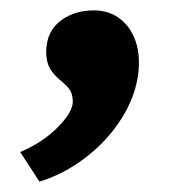

<svg xmlns="http://www.w3.org/2000/svg" viewBox="-20 -150 327 370"><path d="M56 200 19 143Q61 125 89 97.5Q117 70 120 50Q121 41 118 30.5Q115 20 99 7Q78 -10 72.5 -26.5Q67 -43 70 -63Q74 -94 99.5 -112Q125 -130 161 -130Q190 -130 211 -114Q232 -98 241.5 -70Q251 -42 246 -5Q241 29 224.5 60.5Q208 92 182.5 119.5Q157 147 124.5 168Q92 189 56 200Z"/></svg>

Font: Lexend
Style: Bold Italic
Weight: 700
Italic angle: -8.13011°
Designer: Bonnie Shaver-Troup, Thomas Jockin
Foundry: Lexend
Version: Version 1.007